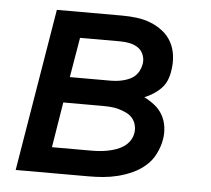

<svg xmlns="http://www.w3.org/2000/svg" viewBox="-44 -577 687 624"><g transform="rotate(5 300.0 -265.0)"><path d="M29 0 117 -530H330Q354 -530 378 -527Q402 -524 423.5 -515.5Q445 -507 463 -493Q481 -479 492 -459Q503 -439 506 -415Q509 -391 505 -367Q503 -351 497 -335.5Q491 -320 479.5 -308Q468 -296 454 -287Q440 -278 425 -272Q443 -263 459 -250.5Q475 -238 485 -220.5Q495 -203 498 -181.5Q501 -160 497 -139Q493 -116 481.5 -93Q470 -70 451 -53.5Q432 -37 409 -26.5Q386 -16 362 -10Q338 -4 314.5 -2Q291 0 267 0ZM178 -316H309Q320 -316 330 -317Q340 -318 350.5 -320.5Q361 -323 371.5 -327.5Q382 -332 390 -339.5Q398 -347 403 -357Q408 -367 410 -378Q413 -393 407.5 -408Q402 -423 389.5 -431.5Q377 -440 361.5 -443Q346 -446 330 -446H200ZM140 -84H267Q281 -84 294.5 -85Q308 -86 321 -88.5Q334 -91 347.5 -95.5Q361 -100 373 -108Q385 -116 393 -128Q401 -140 403 -154Q405 -167 401.5 -180Q398 -193 389.5 -202.5Q381 -212 369 -217.5Q357 -223 344.5 -226.5Q332 -230 318.5 -231Q305 -232 291 -232H164Z"/></g></svg>

Font: Iosevka Curly MdExObl
Style: Regular
Weight: 500
Width: 7
Italic angle: -9°
Monospace: yes
Designer: Belleve Invis
Foundry: Belleve Invis
Version: Version 11.1.0; ttfautohint (v1.8.3)